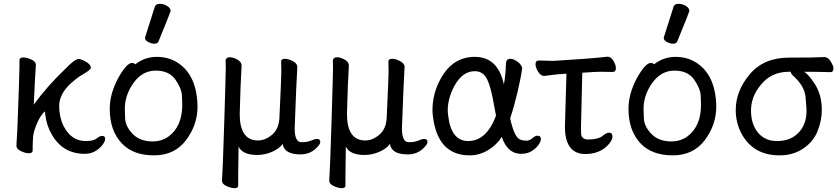

<svg xmlns="http://www.w3.org/2000/svg" viewBox="-20 -790 4399 1006"><path d="M424 16Q310 16 252 -84Q224 -131 217 -191L215 -207Q191 -184 173.5 -143Q156 -102 153.5 -74Q151 -46 151 -1Q151 13 130 13Q114 13 90 2Q66 -9 66 -27L71 -115Q82 -403 82 -440V-475Q82 -489 103 -489Q119 -489 143.5 -478.5Q168 -468 168 -449Q164 -398 157 -242Q226 -337 321 -428Q372 -481 392 -481Q402 -481 418 -473Q456 -455 456 -434Q456 -424 407 -396Q386 -384 353 -355Q290 -298 290 -234Q290 -177 313 -130Q353 -51 429 -51Q470 -51 486.5 -64.5Q503 -78 515 -78Q531 -78 531 -62Q531 -50 517.5 -31.5Q504 -13 480 1.5Q456 16 424 16Z M779 -49Q826 -49 862 -74Q935 -127 935 -241Q935 -249 933.5 -287.5Q932 -326 899 -373Q866 -420 796 -420Q726 -420 680 -356Q634 -292 634 -220Q634 -214 635.5 -171Q637 -128 675 -88.5Q713 -49 779 -49ZM787 24Q678 24 619 -38Q555 -105 555 -220Q555 -296 597 -377Q643 -460 671 -460Q684 -460 689 -453Q739 -492 801 -492Q863 -492 910 -462Q1012 -397 1015 -232Q1015 -136 955 -56Q895 24 787 24ZM789 -561Q773 -561 756.5 -570Q740 -579 740 -590Q740 -598 742 -600L791 -754Q795 -770 818 -770Q837 -770 855.5 -759Q874 -748 874 -732Q874 -728 811 -574Q806 -561 789 -561Z M1208 196Q1192 196 1168 185.5Q1144 175 1143 158Q1147 108 1155 -150Q1163 -408 1163 -438L1162 -473Q1164 -490 1184 -490Q1201 -490 1222.5 -478.5Q1244 -467 1246 -449Q1246 -433 1244 -407Q1241 -373 1236 -193Q1236 -54 1332 -54Q1370 -54 1405.5 -84Q1441 -114 1444 -172Q1454 -384 1454 -414L1453 -468Q1453 -482 1474 -482Q1489 -482 1512 -471Q1535 -460 1538 -442Q1533 -367 1524 -118Q1524 -45 1559 -45Q1591 -45 1610 -53.5Q1629 -62 1641 -62Q1658 -62 1658 -46Q1658 -35 1643 -20Q1608 19 1555 19Q1469 19 1461 -36Q1445 -12 1406.5 5Q1368 22 1328 22Q1251 22 1230 -22L1228 130V183Q1228 196 1208 196Z M1770 196Q1754 196 1730 185.5Q1706 175 1705 158Q1709 108 1717 -150Q1725 -408 1725 -438L1724 -473Q1726 -490 1746 -490Q1763 -490 1784.5 -478.5Q1806 -467 1808 -449Q1808 -433 1806 -407Q1803 -373 1798 -193Q1798 -54 1894 -54Q1932 -54 1967.5 -84Q2003 -114 2006 -172Q2016 -384 2016 -414L2015 -468Q2015 -482 2036 -482Q2051 -482 2074 -471Q2097 -460 2100 -442Q2095 -367 2086 -118Q2086 -45 2121 -45Q2153 -45 2172 -53.5Q2191 -62 2203 -62Q2220 -62 2220 -46Q2220 -35 2205 -20Q2170 19 2117 19Q2031 19 2023 -36Q2007 -12 1968.5 5Q1930 22 1890 22Q1813 22 1792 -22L1790 130V183Q1790 196 1770 196Z M2433 -51Q2529 -51 2579 -184L2569 -236Q2553 -333 2532 -375Q2511 -417 2468 -417Q2403 -417 2361 -340Q2326 -275 2326 -212Q2326 -199 2328 -186Q2343 -51 2433 -51ZM2441 24Q2272 24 2248 -183Q2246 -198 2246 -213Q2246 -303 2292 -383Q2354 -492 2468 -492Q2589 -492 2620 -348Q2629 -391 2631 -458Q2632 -482 2654 -482Q2671 -482 2692.5 -466Q2714 -450 2716 -432Q2709 -380 2690.5 -303Q2672 -226 2653 -170Q2673 -78 2701 -61Q2716 -53 2739 -53Q2755 -53 2769.5 -66Q2784 -79 2797 -79Q2814 -79 2814 -61Q2814 -49 2801.5 -31Q2789 -13 2766 1.5Q2743 16 2710 16Q2639 16 2609 -73Q2583 -31 2537.5 -3.5Q2492 24 2441 24Z M3047 17Q2940 17 2940 -127L2948 -404Q2897 -401 2870 -397Q2843 -393 2831 -392Q2814 -392 2800 -413.5Q2786 -435 2786 -454Q2786 -473 2803 -473L2880 -471Q3080 -483 3164 -493Q3181 -493 3194 -471.5Q3207 -450 3207 -433Q3207 -413 3190 -413L3125 -414Q3103 -414 3031 -409L3024 -118L3025 -86Q3028 -62 3057 -59Q3118 -59 3141 -81Q3159 -95 3171 -95Q3189 -95 3189 -74Q3189 -58 3171 -36Q3126 17 3047 17Z M3497 -49Q3544 -49 3580 -74Q3653 -127 3653 -241Q3653 -249 3651.5 -287.5Q3650 -326 3617 -373Q3584 -420 3514 -420Q3444 -420 3398 -356Q3352 -292 3352 -220Q3352 -214 3353.5 -171Q3355 -128 3393 -88.5Q3431 -49 3497 -49ZM3505 24Q3396 24 3337 -38Q3273 -105 3273 -220Q3273 -296 3315 -377Q3361 -460 3389 -460Q3402 -460 3407 -453Q3457 -492 3519 -492Q3581 -492 3628 -462Q3730 -397 3733 -232Q3733 -136 3673 -56Q3613 24 3505 24ZM3507 -561Q3491 -561 3474.5 -570Q3458 -579 3458 -590Q3458 -598 3460 -600L3509 -754Q3513 -770 3536 -770Q3555 -770 3573.5 -759Q3592 -748 3592 -732Q3592 -728 3529 -574Q3524 -561 3507 -561Z M4142 -76Q4206 -121 4206 -210Q4206 -221 4201 -280Q4196 -339 4136 -393Q4124 -403 4123 -414H4114Q4021 -414 3966 -345Q3915 -284 3915 -211Q3915 -134 3957 -89Q3993 -51 4049 -51Q4105 -51 4142 -76ZM4065 24Q3931 24 3869 -83Q3835 -143 3835 -213Q3835 -314 3908.5 -401Q3982 -488 4113 -488Q4249 -488 4300 -491Q4318 -491 4332.5 -468Q4347 -445 4347 -431Q4347 -412 4331 -412Q4264 -414 4194 -414Q4217 -399 4248 -352Q4286 -294 4286 -214Q4286 -159 4264 -103.5Q4242 -48 4189 -12Q4136 24 4065 24Z"/></svg>

Font: LXGW WenKai Lite Medium
Style: Regular
Weight: 500
Designer: LXGW / Fontworks Inc.
Foundry: LXGW / Fontworks Inc.
Version: Version 1.511; March 25, 2025